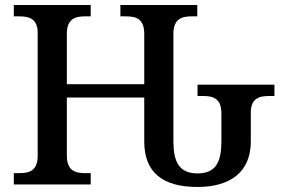

<svg xmlns="http://www.w3.org/2000/svg" viewBox="-20 -734 1126 764"><path d="M766 10C898 10 978 -51 978 -171V-285C978 -343 1011 -352 1051 -352H1072V-397H766V-352H788C828 -352 861 -343 861 -282V-172C861 -91 840 -44 766 -44C692 -44 670 -91 670 -172V-599C670 -660 704 -669 744 -669H765V-714H459V-669H480C521 -669 554 -660 554 -599V-399H246V-599C246 -660 280 -669 320 -669H341V-714H35V-669H56C96 -669 130 -660 130 -603V-115C130 -54 97 -45 56 -45H35V0H341V-45H320C280 -45 246 -54 246 -115V-346H554V-171C554 -48 627 10 766 10Z"/></svg>

Font: Noto Serif Thai Medium
Style: Regular
Weight: 500
Designer: Monotype Design Team
Foundry: Monotype Imaging Inc.
Version: Version 1.901;PS 001.901;hotconv 1.0.88;makeotf.lib2.5.64775